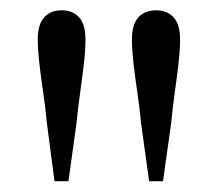

<svg xmlns="http://www.w3.org/2000/svg" viewBox="-20 -825 416 367"><path d="M97.8 -805.3Q119 -805.3 131.2 -791.8Q143.4 -778.3 143.4 -749.5Q143.4 -730.3 140.3 -702.8Q137.1 -675.4 133 -646.3Q128.9 -617.3 126.4 -590.7L110.8 -478.7H84.1L69.5 -590.7Q67.1 -617.3 62.8 -646.5Q58.4 -675.6 55.3 -703.1Q52.2 -730.5 52.2 -749.5Q52.2 -778.3 64.4 -791.8Q76.6 -805.3 97.8 -805.3ZM278.6 -805.3Q299.6 -805.3 311.9 -791.8Q324.2 -778.3 324.2 -749.5Q324.2 -730.3 321.1 -702.8Q317.9 -675.4 313.8 -646.3Q309.7 -617.3 307.3 -590.7L291.6 -478.7H265L249.5 -590.7Q247.1 -617.3 242.8 -646.5Q238.4 -675.6 235.3 -703.1Q232.2 -730.5 232.2 -749.5Q232.2 -778.3 244.4 -791.8Q256.6 -805.3 278.6 -805.3Z"/></svg>

Font: Noto Serif HK ExtraLight
Style: Regular
Weight: 200
Designer: Ryoko NISHIZUKA 西塚涼子 (kana & ideographs); Frank Grießhammer (Latin, Greek & Cyrillic); Wenlong ZHANG 张文龙 (bopomofo); San
Foundry: Adobe
Version: Version 2.002-H1;hotconv 1.1.0;makeotfexe 2.6.0